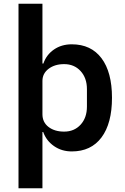

<svg xmlns="http://www.w3.org/2000/svg" viewBox="-20 -797 667 1027"><path d="M79 210V-777H207V-457H212Q228 -504 268.5 -532Q309 -560 364 -560Q467 -560 523 -485.5Q579 -411 579 -274Q579 -137 523 -62Q467 13 364 13Q310 13 269 -15.5Q228 -44 211 -91H207V210ZM445 -227V-320Q445 -380 411 -417Q377 -454 323 -454Q273 -454 240 -429Q207 -404 207 -364V-186Q207 -143 239.5 -118Q272 -93 323 -93Q377 -93 411 -130Q445 -167 445 -227Z"/></svg>

Font: IBM Plex Sans JP SemiBold
Style: Regular
Weight: 600
Designer: Mike Abbink; Paul van der Laan; Pieter van Rosmalen; Wujin Sim; Yejin Wi; Jinhee Kim; Boomi Park; Yona Kim; Kichan Ma
Foundry: Sandoll Inc.
Version: Version 1.001